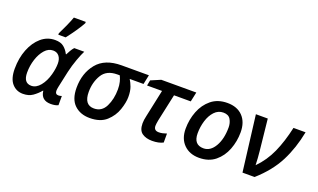

<svg xmlns="http://www.w3.org/2000/svg" viewBox="-82 -1269 2895 1747"><g transform="rotate(20 1365.5 -395.5)"><path d="M193 10Q249 10 287 -16.5Q325 -43 356 -80H359Q369 10 463 10Q508 10 534 -4V-93Q519 -87 502 -87Q471 -87 471 -121Q471 -135 476 -160L510 -317Q525 -383 548 -446Q571 -509 588 -541H491Q477 -526 463.5 -503Q450 -480 442 -463H438Q420 -500 389.5 -525.5Q359 -551 304 -551Q228 -551 170 -501Q112 -451 79 -367Q46 -283 46 -180Q46 -84 87.5 -37Q129 10 193 10ZM240 -85Q164 -85 164 -186Q164 -253 184 -314.5Q204 -376 239 -415.5Q274 -455 319 -455Q357 -455 378 -428.5Q399 -402 399 -358Q399 -309 383 -250Q364 -179 325.5 -132Q287 -85 240 -85ZM313 -606H384Q419 -650 454.5 -702Q490 -754 508 -788V-801H393Q379 -762 355.5 -709.5Q332 -657 313 -620Z M839 9Q942 9 1000 -43.5Q1058 -96 1082 -167Q1106 -238 1106 -291Q1106 -348 1092 -386Q1078 -424 1061 -450H1195L1214 -541H950Q789 -541 711.5 -446Q634 -351 634 -210Q634 -99 691 -45Q748 9 839 9ZM846 -86Q751 -86 751 -212Q751 -305 794.5 -377.5Q838 -450 941 -450H965Q977 -427 985 -395.5Q993 -364 993 -324Q993 -230 957.5 -158Q922 -86 846 -86Z M1444 10Q1508 10 1550 -12V-99Q1529 -92 1511.5 -88Q1494 -84 1475 -84Q1427 -84 1427 -130Q1427 -147 1434 -184L1491 -448H1653L1673 -541H1334L1240 -501L1230 -448H1375L1319 -185Q1309 -142 1309 -111Q1309 -43 1347 -16.5Q1385 10 1444 10Z M1898 9Q1992 9 2053.5 -41.5Q2115 -92 2145.5 -171.5Q2176 -251 2176 -338Q2176 -437 2122 -493Q2068 -549 1973 -549Q1880 -549 1818 -498.5Q1756 -448 1725 -368Q1694 -288 1694 -199Q1694 -103 1750 -47Q1806 9 1898 9ZM1907 -86Q1811 -86 1811 -197Q1811 -260 1829 -319Q1847 -378 1882.5 -416Q1918 -454 1968 -454Q2018 -454 2038 -420Q2058 -386 2058 -343Q2058 -231 2015.5 -158.5Q1973 -86 1907 -86Z M2317 0H2434Q2566 -117 2633 -248.5Q2700 -380 2731 -541H2614Q2583 -400 2535 -293Q2487 -186 2406 -104Q2404 -171 2397 -237L2365 -541H2250Z"/></g></svg>

Font: Noto Sans UI Medium
Style: Italic
Weight: 500
Italic angle: -12°
Designer: Monotype Design Team
Foundry: Monotype Imaging Inc.
Version: Version 1.901